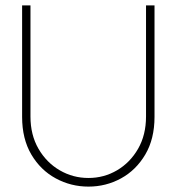

<svg xmlns="http://www.w3.org/2000/svg" viewBox="-20 -680 674 712"><path d="M521.5 -660H553V-246.5Q553 -165 518.8 -107Q484.5 -49 428.8 -18.5Q373 12 308 12Q243 12 186.8 -18.5Q130.5 -49 96.2 -107Q62 -165 62 -246.5V-660H93V-248Q93 -179.5 122.8 -128.2Q152.5 -77 201.5 -48.5Q250.5 -20 308 -20Q365.5 -20 414 -48.5Q462.5 -77 492 -128.2Q521.5 -179.5 521.5 -248Z"/></svg>

Font: League Spartan Extralight
Style: Regular
Weight: 200
Foundry: The League of Moveable Type
Version: Version 2.300; ttfautohint (v1.8.3)